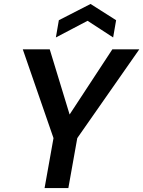

<svg xmlns="http://www.w3.org/2000/svg" viewBox="-20 -949 723 969"><path d="M205 0 250 -252 95 -700H231L335 -359L324 -360L547 -700H683L370 -252L325 0ZM262 -760 277 -847 437 -929 566 -847 551 -760 422 -844Z"/></svg>

Font: DM Sans SemiBold
Style: Italic
Weight: 600
Italic angle: -10°
Designer: Colophon Foundry, Jonny Pinhorn
Foundry: Colophon Foundry
Version: Version 4.004;gftools[0.9.30]